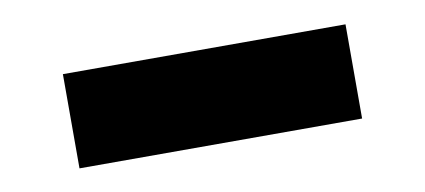

<svg xmlns="http://www.w3.org/2000/svg" viewBox="-31 -491 622 281"><g transform="rotate(-10 280.0 -350.0)"><path d="M70 -280H490V-420H70Z"/></g></svg>

Font: Abstante
Style: Regular
Weight: 500
Designer: Valerio Brotto (Silverblur_type)
Version: Version 1.000;Glyphs 3.1.2 (3151)